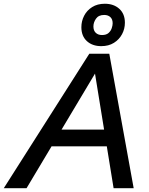

<svg xmlns="http://www.w3.org/2000/svg" viewBox="-72 -984 779 1004"><path d="M-52.2 0 395 -703.1H499.5L627 0H522L424.8 -599.1L66.9 0ZM167 -218.8 185.1 -306.2H546.4L527.8 -218.8ZM457.5 -742.7Q411.1 -742.7 382.3 -769Q353.5 -795.4 353.5 -841.8Q353.5 -873.5 367.9 -901.6Q382.3 -929.7 409.9 -947Q437.5 -964.4 476.1 -964.4Q522.5 -964.4 551.8 -938Q581.1 -911.6 581.1 -865.2Q581.1 -833 566.2 -805.2Q551.3 -777.3 523.7 -760Q496.1 -742.7 457.5 -742.7ZM461.4 -800.8Q483.4 -800.8 495.4 -811.3Q507.3 -821.8 512.2 -836.4Q517.1 -851.1 517.1 -862.3Q517.1 -883.3 505.1 -894.5Q493.2 -905.8 472.7 -905.8Q443.4 -905.8 429.9 -886.2Q416.5 -866.7 416.5 -845.7Q416.5 -824.2 428.7 -812.5Q440.9 -800.8 461.4 -800.8Z"/></svg>

Font: Schibsted Grotesk Medium
Style: Italic
Weight: 500
Italic angle: -12°
Designer: Bakken & Baeck AS, Henrik Kongsvoll
Foundry: Schibsted ASA
Version: Version 1.100;gftools[0.9.25]